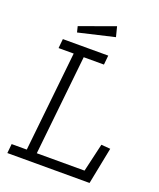

<svg xmlns="http://www.w3.org/2000/svg" viewBox="-148 -899 822 990"><g transform="rotate(20 263.0 -404.0)"><path d="M335 -753 138 -707 130 -739 321 -808ZM464 0H13L18 -51H101L159 -599H76L81 -650H330L325 -599H214L156 -51H418L454 -206L504 -202Z"/></g></svg>

Font: Zilla Slab Light
Style: Italic
Weight: 300
Italic angle: -6°
Designer: Typotheque.com
Foundry: Typotheque type foundry
Version: Version 1.1; 2017; ttfautohint (v1.6)